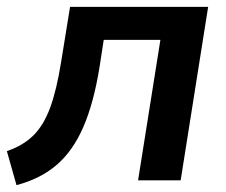

<svg xmlns="http://www.w3.org/2000/svg" viewBox="-28 -525 657 559"><path d="M20 14 -8 -85Q39 -101 69 -130.5Q99 -160 118 -211.5Q137 -263 150 -345L176 -505H578L498 0H374L439 -409H274L262 -331Q245 -225 214.5 -155Q184 -85 136.5 -44.5Q89 -4 20 14Z"/></svg>

Font: Mulish
Style: Bold Italic
Weight: 700
Italic angle: -9°
Designer: Vernon Adams
Foundry: Vernon Adams
Version: Version 3.603; ttfautohint (v1.8.3)